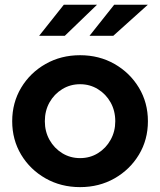

<svg xmlns="http://www.w3.org/2000/svg" viewBox="-20 -757 656 787"><path d="M308.2 10Q230 10 166.8 -25.8Q103.5 -61.7 66.7 -122.9Q30 -184.2 30 -260.1Q30 -335.9 66.7 -397.4Q103.5 -458.8 166.8 -494.8Q230 -530.7 308.2 -530.7Q386.4 -530.7 449.4 -494.8Q512.4 -458.9 549.4 -397.5Q586.3 -336.1 586.3 -260.1Q586.3 -184.2 549.4 -122.9Q512.4 -61.6 449.4 -25.8Q386.4 10 308.2 10ZM308.2 -108.9Q349.1 -108.9 381.6 -129.2Q414.2 -149.4 433.3 -183.7Q452.5 -218 452.5 -260Q452.5 -302.9 433.4 -337.1Q414.3 -371.3 381.4 -391.5Q348.6 -411.8 308.2 -411.8Q267.9 -411.8 235 -391.5Q202.1 -371.3 182.9 -337.2Q163.8 -303.1 163.8 -260Q163.8 -218 182.9 -183.7Q202.1 -149.5 234.9 -129.2Q267.8 -108.9 308.2 -108.9ZM140.4 -610.2 241.5 -737.5H377.6L245.6 -610.2ZM346.9 -610.2 448 -737.5H585.8L444.3 -610.2Z"/></svg>

Font: Red Hat Display VF
Style: Regular
Weight: 300
Designer: Pentagram, MCKL
Foundry: Pentagram, MCKL
Version: Version 1.023